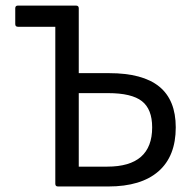

<svg xmlns="http://www.w3.org/2000/svg" viewBox="-20 -675 696 695"><path d="M189.9 0Q180.2 0 180.2 -9.8V-578.1H44.9Q35.2 -578.1 35.2 -587.9V-645Q35.2 -654.8 44.9 -654.8H254.9Q265.1 -654.8 265.1 -645V-410.2H375Q496.6 -410.2 556.4 -361.6Q616.2 -313 616.2 -213.9Q616.2 -109.4 553.5 -54.7Q490.7 0 372.1 0ZM265.1 -71.8H368.2Q530.8 -71.8 530.8 -213.9Q530.8 -279.8 493.7 -308.8Q456.5 -337.9 371.1 -337.9H265.1Z"/></svg>

Font: Sofia Sans
Style: Regular
Weight: 400
Designer: Botio Nikoltchev, Ani Petrova
Foundry: lettersoup
Version: Version 4.100